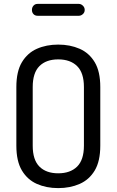

<svg xmlns="http://www.w3.org/2000/svg" viewBox="-20 -960 599 986"><path d="M279 6Q218 6 169.5 -15.5Q121 -37 92.5 -84.5Q64 -132 64 -212V-513Q64 -593 92.5 -640.5Q121 -688 169.5 -709.5Q218 -731 279 -731Q340 -731 389 -709.5Q438 -688 466.5 -640.5Q495 -593 495 -513V-212Q495 -132 466.5 -84.5Q438 -37 389 -15.5Q340 6 279 6ZM279 -70Q341 -70 376 -104.5Q411 -139 411 -212V-513Q411 -586 376 -620.5Q341 -655 279 -655Q217 -655 182.5 -620.5Q148 -586 148 -513V-212Q148 -139 182.5 -104.5Q217 -70 279 -70ZM173 -879Q160 -879 152 -887.5Q144 -896 144 -909Q144 -922 152 -931Q160 -940 173 -940H385Q396 -940 405.5 -931Q415 -922 415 -909Q415 -896 405.5 -887.5Q396 -879 385 -879Z"/></svg>

Font: Dosis ExtraLight Medium
Style: Regular
Weight: 500
Version: Version 3.001; ttfautohint (v1.8.2)